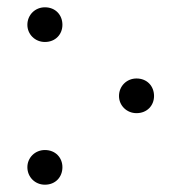

<svg xmlns="http://www.w3.org/2000/svg" viewBox="-20 -495 498 526"><path d="M103 -475C76 -475 55 -454 55 -427C55 -401 76 -380 103 -380C132 -380 151 -401 151 -427C151 -454 132 -475 103 -475ZM354 -280C327 -280 306 -259 306 -232C306 -206 327 -185 354 -185C383 -185 402 -206 402 -232C402 -259 383 -280 354 -280ZM103 -84C76 -84 55 -63 55 -37C55 -10 76 11 103 11C132 11 151 -10 151 -37C151 -63 132 -84 103 -84Z"/></svg>

Font: FiraGO Light
Style: Regular
Weight: 300
Designer: bBox Type
Foundry: bBox Type GmbH
Version: Version 1.001;PS 001.001;hotconv 1.0.88;makeotf.lib2.5.64775